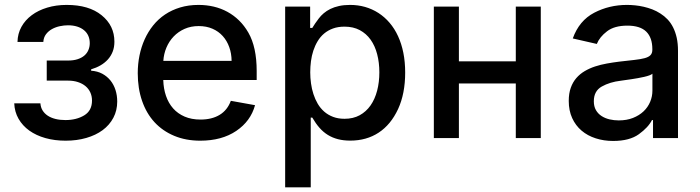

<svg xmlns="http://www.w3.org/2000/svg" viewBox="-20 -573 2904 797"><path d="M39.1 -144.2H147.7Q148.8 -127.5 156.8 -114.5Q164.8 -101.6 178.3 -92.7Q191.8 -83.8 210.4 -79.2Q229 -74.6 251.4 -74.6Q297.2 -74.6 329.5 -94.1Q361.9 -113.6 361.9 -155.5Q361.9 -174 354.9 -189.3Q348 -204.5 335 -215.4Q322.1 -226.2 303.8 -232.2Q285.5 -238.3 262.8 -238.3H174V-321.7H262.8Q285.2 -321.7 302 -327.2Q318.9 -332.7 330.1 -342.3Q341.3 -351.9 346.9 -365.2Q352.6 -378.6 352.6 -393.8Q352.6 -410.5 346.6 -424.2Q340.6 -437.9 328.8 -447.6Q317.1 -457.4 300.2 -462.7Q283.4 -468 262.1 -468Q246.1 -468 228.5 -464.3Q210.9 -460.6 196 -452.4Q181.1 -444.2 171 -430.9Q160.9 -417.6 159.8 -398.8H52.6Q53.3 -433.2 68.9 -461.5Q84.5 -489.7 111.7 -509.9Q138.8 -530.2 176 -541.4Q213.1 -552.6 256.7 -552.6Q349.1 -552.6 401.6 -509.9Q454.9 -467 454.9 -399.9Q454.9 -377.1 447.8 -358.8Q440.7 -340.6 427.9 -326.3Q415.1 -312.1 397.4 -301.8Q379.6 -291.5 358.3 -285.2V-279.5Q384.6 -277.7 404.7 -266.9Q424.7 -256 438.6 -238.8Q452.4 -221.6 459.5 -199.2Q466.6 -176.8 466.6 -151.6Q466.6 -114.3 450.6 -84.2Q434.7 -54 406.1 -32.8Q377.5 -11.7 338.2 -0.4Q299 11 252.5 11Q207 11 168.5 0.2Q130 -10.7 101.7 -30.9Q73.5 -51.1 57 -79.9Q40.5 -108.7 39.1 -144.2Z M551.8 -269.2Q551.8 -307.2 559.1 -342.9Q566.4 -378.6 580.6 -410Q594.8 -441.4 615.9 -467.7Q637.1 -494 665.1 -512.8Q693.2 -531.6 728 -542.1Q762.8 -552.6 804 -552.6Q837 -552.6 867.2 -545.5Q897.4 -538.4 923.8 -524Q950.3 -509.6 972.3 -488.1Q994.3 -466.6 1011 -437.5Q1045.5 -377.5 1045.5 -278.4V-240.8H657.7Q658.7 -205.3 669 -175.1Q679.3 -144.9 698.7 -123Q718 -101.2 746.4 -89Q774.9 -76.7 812.5 -76.7Q859.4 -76.7 891.7 -96.2Q924 -115.8 938.2 -154.5L1038.7 -136.4Q1020.6 -70 960.6 -29.5Q900.6 11 811.4 11Q751.4 11 703.3 -9.1Q655.2 -29.1 621.4 -65.7Q587.7 -102.3 569.8 -154.1Q551.8 -206 551.8 -269.2ZM658 -320.3H941.4Q941.1 -351.2 931.6 -377.5Q922.2 -403.8 904.7 -423.3Q887.1 -442.8 861.9 -453.8Q836.6 -464.8 804.7 -464.8Q772.4 -464.8 746.1 -453.1Q719.8 -441.4 700.8 -421.5Q681.8 -401.6 670.8 -375.4Q659.8 -349.1 658 -320.3Z M1163.7 -545.5H1267.4V-457H1276.3Q1281.2 -465.6 1288 -475.3Q1294.7 -485.1 1303.3 -496.4Q1311.8 -507.8 1323.7 -517.9Q1335.6 -528.1 1351.4 -535.9Q1367.2 -543.7 1387.4 -548.1Q1407.7 -552.6 1432.9 -552.6Q1498.6 -552.6 1550.8 -519.2Q1576.7 -502.5 1597.3 -478.3Q1617.9 -454.2 1632.3 -422.9Q1646.7 -391.7 1654.3 -353.9Q1661.9 -316.1 1661.9 -271.7Q1661.9 -184.3 1632.5 -120.4Q1602.3 -55.4 1551.8 -22.4Q1501.4 10.7 1433.9 10.7Q1405.9 10.7 1383 4.8Q1360.1 -1.1 1341.1 -12.8Q1322.1 -24.5 1306.3 -42.4Q1290.5 -60.4 1276.3 -84.9H1269.9V204.5H1163.7ZM1410.2 -79.9Q1446 -79.9 1473 -94.6Q1500 -109.4 1518.1 -135.3Q1536.2 -161.2 1545.5 -196.6Q1554.7 -231.9 1554.7 -272.7Q1554.7 -313.2 1545.6 -348Q1536.6 -382.8 1518.5 -408.2Q1500.4 -433.6 1473.4 -448Q1446.4 -462.4 1410.2 -462.4Q1383.2 -462.4 1362.2 -454.7Q1341.3 -447.1 1325.5 -433.8Q1309.7 -420.5 1298.7 -402.2Q1287.6 -383.9 1280.7 -362.9Q1273.8 -342 1270.8 -318.9Q1267.8 -295.8 1267.8 -272.7Q1267.8 -250 1271 -226.9Q1274.1 -203.8 1281.1 -182.4Q1288 -160.9 1299 -142.2Q1310 -123.6 1325.8 -109.7Q1341.6 -95.9 1362.6 -87.9Q1383.5 -79.9 1410.2 -79.9Z M1884.9 -545.5V-318.5H2121.1V-545.5H2224.8V0H2121.1V-226.6H1884.9V0H1780.9V-545.5Z M2550.1 -317.1Q2587 -321.4 2613.1 -324.2Q2639.2 -327.1 2655.7 -331.5Q2672.2 -335.9 2680 -343.9Q2687.9 -351.9 2687.9 -366.5V-369Q2687.9 -416.9 2662.5 -441.8Q2637.1 -466.6 2584.2 -466.6Q2530.5 -466.6 2500 -443.2Q2469.1 -419.7 2457.4 -390.6L2357.6 -413.4Q2384.2 -487.6 2446.7 -520.2Q2508.9 -552.6 2582.7 -552.6Q2598.7 -552.6 2616.5 -550.8Q2634.2 -549 2652.2 -544.9Q2670.1 -540.8 2687.7 -534.1Q2705.3 -527.3 2721.2 -517Q2737.6 -506.7 2751.1 -492.5Q2764.6 -478.3 2774.1 -459.3Q2783.7 -440.3 2789.1 -416.2Q2794.4 -392 2794.4 -362.2V0H2690.7V-74.6H2686.4Q2671.2 -44.4 2632.1 -16Q2593.4 12.1 2525.2 12.1Q2486.5 12.1 2452.8 1.2Q2419 -9.6 2394.2 -30.7Q2369.3 -51.8 2355.1 -82.9Q2340.9 -114 2340.9 -154.1Q2340.9 -185.4 2349.3 -208.6Q2357.6 -231.9 2372.3 -248.9Q2387.1 -266 2407 -277.7Q2426.8 -289.4 2450.1 -297.1Q2473.4 -304.7 2498.9 -309.3Q2524.5 -313.9 2550.1 -317.1ZM2445 -152.7Q2445 -131 2453.8 -115.8Q2462.7 -100.5 2477.5 -91.1Q2492.2 -81.7 2510.7 -77.4Q2529.1 -73.2 2548.3 -73.2Q2581.7 -73.2 2607.6 -83.5Q2633.5 -93.8 2651.5 -110.8Q2669.4 -127.8 2678.8 -150.2Q2688.2 -172.6 2688.2 -196.7V-267Q2684.7 -263.5 2675.4 -260.1Q2666.2 -256.7 2653.9 -253.9Q2641.7 -251.1 2627.7 -248.6Q2613.6 -246.1 2600.3 -244.1Q2587 -242.2 2575.5 -240.6Q2563.9 -239 2556.8 -237.9Q2511.4 -232.6 2478 -213.8Q2445 -195.3 2445 -152.7Z"/></svg>

Font: Inter P Medium
Style: Regular
Weight: 500
Designer: Rasmus Andersson
Foundry: rsms
Version: Version 3.018;git-588b23468